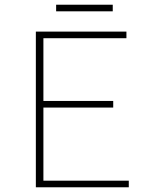

<svg xmlns="http://www.w3.org/2000/svg" viewBox="-20 -794 640 814"><path d="M132 0V-660H516V-632H164V-366H460V-338H164V-28H526V0ZM218 -746V-774H458V-746Z"/></svg>

Font: Source Code Pro ExtraLight
Style: Regular
Weight: 200
Monospace: yes
Designer: Paul D. Hunt, Teo Tuominen
Foundry: Adobe
Version: Version 1.026;hotconv 1.1.0;makeotfexe 2.6.0